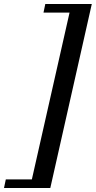

<svg xmlns="http://www.w3.org/2000/svg" viewBox="-70 -752 478 958"><path d="M181 186H-50L-41 143H89L277 -689H147L156 -732H388Z"/></svg>

Font: STIX Two Text SemiBold
Style: Italic
Weight: 600
Italic angle: -12°
Designer: Ross Mills, John Hudson & Paul Hanslow, Tiro Typeworks Ltd; with prior portions MicroPress Inc. and Coen Hoffman, Elsevi
Foundry: Tiro Typeworks Ltd
Version: Version 2.13 b171